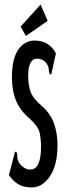

<svg xmlns="http://www.w3.org/2000/svg" viewBox="-20 -808 290 838"><path d="M119 10Q84 10 60.5 -3.5Q37 -17 19 -44L43 -136L45 -146L52 -144Q56 -137 55.5 -125Q55 -113 63 -98Q84 -68 113 -68Q136 -68 147.5 -93.5Q159 -119 159 -166Q159 -201 153 -228.5Q147 -256 111 -289Q69 -324 50.5 -367.5Q32 -411 32 -471Q32 -551 59.5 -591Q87 -631 131 -631Q194 -631 224 -575L206 -493L204 -483L198 -484Q193 -491 193 -503.5Q193 -516 184 -530Q174 -543 163.5 -547.5Q153 -552 142 -552Q103 -552 103 -476Q103 -437 113.5 -407.5Q124 -378 162 -346Q200 -313 215.5 -269.5Q231 -226 231 -176Q231 -86 197.5 -38Q164 10 119 10ZM93 -651 70 -692 157 -788 188 -717Z"/></svg>

Font: Inconsolata UltraCondensed Bold
Style: Regular
Weight: 700
Width: 1
Monospace: yes
Designer: Raph Levien, Cyreal, Brenton Simpson
Foundry: Raph Levien, Cyreal, Google
Version: Version 3.001; ttfautohint (v1.8.2.53-6de2)